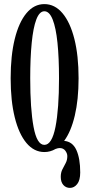

<svg xmlns="http://www.w3.org/2000/svg" viewBox="-20 -731 432 937"><path d="M196.5 11Q146 11 109 -33.2Q72 -77.5 52 -158.2Q32 -239 32 -349Q32 -459.5 52 -540.8Q72 -622 109 -666.5Q146 -711 196.5 -711Q247.5 -711 285 -666.5Q322.5 -622 343 -540.8Q363.5 -459.5 363.5 -349Q363.5 -245 345 -166.8Q326.5 -88.5 293 -43.5Q334 -40 352.8 1.2Q371.5 42.5 371.5 110.5Q371.5 148.5 356.8 167.2Q342 186 321.5 186Q302 186 289.2 171.8Q276.5 157.5 276.5 132Q276.5 111 284.5 95.5Q292.5 80 300.5 65Q308.5 50 308.5 31Q308.5 17.5 298.8 4.5Q289 -8.5 271 -8.5Q262.5 -8.5 251 -4Q225.5 11 196.5 11ZM196.5 -24Q233.5 -24 250.8 -111.8Q268 -199.5 268 -349Q268 -449 260.5 -522.2Q253 -595.5 237 -635.8Q221 -676 196.5 -676Q172.5 -676 157.2 -635.8Q142 -595.5 134.8 -522.2Q127.5 -449 127.5 -349Q127.5 -199.5 143.8 -111.8Q160 -24 196.5 -24Z"/></svg>

Font: Imbue 10pt Medium
Style: Regular
Weight: 500
Designer: Tyler Finck
Foundry: Etcetera Type Company
Version: Version 1.102; ttfautohint (v1.8.3)